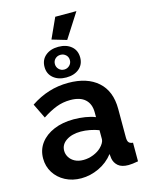

<svg xmlns="http://www.w3.org/2000/svg" viewBox="-134 -998 843 1091"><g transform="rotate(-15 287.0 -452.5)"><path d="M25 -154.6Q25 -206 53.8 -244.3Q82.5 -282.6 133.2 -303.9Q183.8 -325.3 249.8 -325.3Q283 -325.3 316.9 -320Q350.7 -314.7 376.2 -304.2V-332.3Q376.2 -381.9 346.7 -408.9Q317.2 -436 259.4 -436Q215.9 -436 176.9 -421Q137.8 -405.9 94.7 -377.4L52.3 -464.6Q104.2 -499.2 158.6 -516.2Q213 -533.3 273.4 -533.3Q384.7 -533.3 447.4 -477.3Q510.2 -421.4 510.2 -316.9V-149.6Q510.2 -128.6 517.3 -119.8Q524.5 -110.9 541.8 -109.5V0Q524.3 3.4 509.8 5Q495.3 6.7 484.8 6.7Q444.8 6.7 424.3 -11Q403.9 -28.6 399.2 -55.3L396.3 -82Q361.8 -37.5 310.9 -13.8Q259.9 10 206.8 10Q154.8 10 113.4 -11.7Q71.9 -33.5 48.5 -70.9Q25 -108.3 25 -154.6ZM350.6 -128.4Q362.2 -139.7 369.2 -152Q376.2 -164.2 376.2 -174.2V-227.5Q351.9 -236.8 324 -242.2Q296.1 -247.5 270.8 -247.5Q218.6 -247.5 185.3 -225.3Q151.9 -203.1 151.9 -166.1Q151.9 -146.1 162.9 -128Q173.9 -109.9 194.8 -98.7Q215.6 -87.6 245.2 -87.6Q275.4 -87.6 304 -99.1Q332.7 -110.6 350.6 -128.4ZM167.4 -655Q167.4 -696.9 196.6 -721.3Q225.9 -745.8 272.2 -745.8Q319.3 -745.8 348.3 -721.3Q377.2 -696.9 377.2 -655Q377.2 -614.3 348.3 -589.9Q319.3 -565.5 272.2 -565.5Q225.9 -565.5 196.6 -589.9Q167.4 -614.3 167.4 -655ZM272.5 -698.6Q254.2 -698.6 241.3 -686.5Q228.5 -674.5 228.5 -655.6Q228.5 -637.8 241.1 -625Q253.7 -612.1 272.5 -612.1Q290.4 -612.1 303.6 -624.7Q316.7 -637.3 316.7 -655.5Q316.7 -674.5 303.8 -686.5Q290.8 -698.6 272.5 -698.6ZM331.7 -770.2 245.7 -795.6 300.1 -915.1H424.6Z"/></g></svg>

Font: Raleway Thin
Style: Regular
Weight: 100
Designer: Matt McInerney, Pablo Impallari, Rodrigo Fuenzalida
Foundry: Matt McInerney, Pablo Impallari, Rodrigo Fuenzalida
Version: Version 4.026